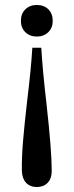

<svg xmlns="http://www.w3.org/2000/svg" viewBox="-20 -607 296 772"><path d="M192 -523Q192 -495 174 -477.5Q156 -460 128 -460Q100 -460 82 -477.5Q64 -495 64 -523Q64 -552 82 -569.5Q100 -587 128 -587Q157 -587 174.5 -569.5Q192 -552 192 -523ZM146 -415Q151 -327 167 -189Q188 -2 188 81Q188 111 171.5 128Q155 145 128 145Q101 145 85 128Q69 111 68 81Q67 28 72.5 -38Q78 -104 89 -200Q105 -330 110 -415Z"/></svg>

Font: Fahkwang Medium
Style: Regular
Weight: 500
Version: Version 1.000; ttfautohint (v1.6)